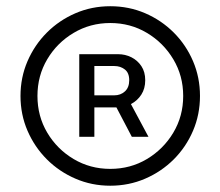

<svg xmlns="http://www.w3.org/2000/svg" viewBox="-20 -757 698 608"><path d="M329.1 -168.9Q270.5 -168.9 219 -191.2Q167.5 -213.4 128.4 -252.4Q89.4 -291.5 67.1 -343Q44.9 -394.5 44.9 -453.1Q44.9 -511.7 67.1 -563.2Q89.4 -614.7 128.4 -653.8Q167.5 -692.9 219 -715.1Q270.5 -737.3 329.1 -737.3Q388.2 -737.3 439.7 -715.1Q491.2 -692.9 530.3 -653.8Q569.3 -614.7 591.3 -563.2Q613.3 -511.7 613.3 -453.1Q613.3 -394.5 591.3 -343Q569.3 -291.5 530.3 -252.4Q491.2 -213.4 439.7 -191.2Q388.2 -168.9 329.1 -168.9ZM329.1 -222.2Q393.1 -222.2 445.3 -253.4Q497.6 -284.7 528.8 -336.9Q560.1 -389.2 560.1 -453.1Q560.1 -517.1 528.8 -569.3Q497.6 -621.6 445.3 -652.8Q393.1 -684.1 329.1 -684.1Q265.6 -684.1 213.1 -652.8Q160.6 -621.6 129.6 -569.3Q98.6 -517.1 98.6 -453.1Q98.6 -389.2 129.6 -336.9Q160.6 -284.7 213.1 -253.4Q265.6 -222.2 329.1 -222.2ZM397.5 -323.7 334 -444.8H385.3L450.2 -323.7ZM231 -323.7V-585.4H354Q376.5 -585.4 396 -575.7Q415.5 -565.9 427.7 -547.6Q439.9 -529.3 439.9 -502.9Q439.9 -476.6 427.5 -457.3Q415 -438 394.8 -427.5Q374.5 -417 351.6 -417H258.8V-455.1H341.8Q361.8 -455.1 375.5 -467.5Q389.2 -480 389.2 -502.9Q389.2 -526.4 375.2 -537.1Q361.3 -547.9 342.3 -547.9H278.8V-323.7Z"/></svg>

Font: Inter 18pt Light
Style: Regular
Weight: 300
Designer: Rasmus Andersson
Foundry: rsms
Version: Version 4.001;git-66647c0bb